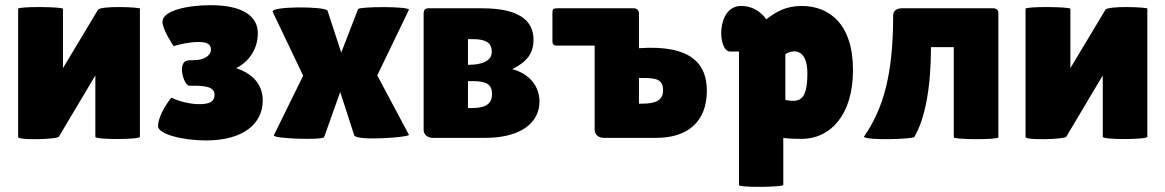

<svg xmlns="http://www.w3.org/2000/svg" viewBox="-20 -532 4498 741"><path d="M348 -241V-4C348 8 520 7 520 -4V-499C520 -504 368 -511 358 -494L223 -269V-498C223 -506 50 -508 50 -498V-3C50 10 198 6 207 -4Z M590 -45C590 -14 686 10 775 10C921 10 994 -56 994 -144C994 -213 947 -250 892 -269C943 -296 975 -344 975 -404C975 -468 919 -512 793 -512C703 -512 607 -491 607 -448C607 -417 650 -354 650 -354C677 -362 714 -370 745 -370C783 -370 794 -359 794 -341C794 -313 759 -300 732 -300L707 -299C689 -298 682 -281 682 -264C682 -238 697 -201 711 -201H743C793 -199 808 -188 808 -165C808 -139 787 -130 749 -130C715 -130 672 -140 642 -155C640 -155 590 -91 590 -45Z M1244 -491C1235 -508 1017 -509 1033 -485L1150 -240L1037 -10C1028 3 1227 10 1231 -3L1293 -177L1347 -10C1355 14 1567 -3 1558 -12L1436 -241L1558 -494C1563 -508 1367 -507 1362 -497L1297 -329Z M2039 -379C2039 -454 1981 -500 1841 -500H1633C1620 -500 1615 -492 1615 -481V-30C1615 -13 1630 0 1650 0H1854C1989 0 2062 -58 2062 -140C2062 -211 2009 -252 1957 -265C2015 -294 2039 -327 2039 -379ZM1786 -381H1804C1857 -381 1878 -366 1878 -332C1878 -295 1837 -282 1790 -282H1786ZM1786 -219H1804C1857 -219 1879 -206 1879 -170C1879 -130 1853 -115 1801 -115H1786Z M2446 -481C2446 -492 2438 -500 2426 -500H2130C2115 -500 2112 -497 2112 -482V-374C2112 -361 2116 -356 2129 -356H2275V-30C2275 -13 2290 0 2310 0H2514C2629 0 2708 -58 2708 -182C2708 -285 2648 -360 2446 -346ZM2446 -231H2464C2517 -231 2539 -223 2539 -183C2539 -147 2513 -132 2461 -132H2446Z M2832 -333V182C2832 193 3003 190 3003 182V0L3019 2C3030 3 3047 4 3074 4C3183 4 3272 -86 3272 -262C3272 -441 3179 -509 3074 -509C3010 -509 2972 -484 2937 -457C2937 -458 2906 -509 2840 -509C2743 -509 2749 -333 2798 -333ZM3096 -249C3096 -137 3061 -138 3011 -146V-323C3040 -342 3096 -346 3096 -249Z M3661 -2C3661 7 3833 8 3833 -2V-484C3833 -492 3826 -500 3814 -500C3735 -500 3514 -500 3461 -500C3442 -500 3427 -491 3427 -472C3427 -249 3391 -115 3314 -4C3326 11 3509 5 3509 -4C3550 -73 3573 -194 3573 -350H3661Z M4236 -241V-4C4236 8 4408 7 4408 -4V-499C4408 -504 4256 -511 4246 -494L4111 -269V-498C4111 -506 3938 -508 3938 -498V-3C3938 10 4086 6 4095 -4Z"/></svg>

Font: Lilita 2
Style: Regular
Weight: 400
Designer: Juan Montoreano
Foundry: Juan Montoreano
Version: Version 2.001